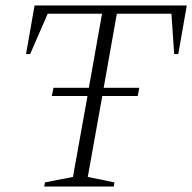

<svg xmlns="http://www.w3.org/2000/svg" viewBox="-20 -680 701 700"><path d="M169 -330 175 -360H304L352 -630H154L90 -483H75L106 -660H661L630 -483H615L605 -630H406L358 -360H488L482 -330H353L300 -35L397 -15L395 0H141L144 -15L246 -35L299 -330Z"/></svg>

Font: Spectral ExtraLight
Style: Italic
Weight: 275
Italic angle: -10°
Designer: Jean-Baptiste Levee
Foundry: Production Type
Version: Version 2.001